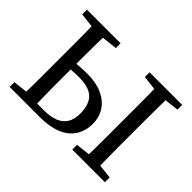

<svg xmlns="http://www.w3.org/2000/svg" viewBox="-131 -923 1177 1177"><g transform="rotate(45 457.0 -335.0)"><path d="M185 0V-47H294Q350 -47 388 -62Q426 -77 446 -108.5Q466 -140 466 -190Q466 -269 427.5 -306Q389 -343 306 -343Q268 -343 239.5 -340.5Q211 -338 185 -333V-384Q221 -389 257 -391.5Q293 -394 326 -394Q401 -394 454.5 -369.5Q508 -345 536.5 -301.5Q565 -258 565 -200Q565 -158 550.5 -122Q536 -86 505.5 -58.5Q475 -31 425.5 -15.5Q376 0 307 0ZM135 0Q137 -51 137.5 -102.5Q138 -154 138 -206Q138 -258 138 -310V-359Q138 -411 138 -463Q138 -515 137.5 -567Q137 -619 135 -670H236Q235 -620 234 -568Q233 -516 233 -464.5Q233 -413 233 -361V-310Q233 -258 233 -206.5Q233 -155 234 -103.5Q235 -52 236 0ZM678 0Q680 -51 680.5 -102Q681 -153 681 -205.5Q681 -258 681 -310V-359Q681 -411 681 -463Q681 -515 680.5 -567Q680 -619 678 -670H779Q778 -620 777 -568Q776 -516 776 -464Q776 -412 776 -359V-310Q776 -259 776 -207Q776 -155 777 -103.5Q778 -52 779 0ZM44 -629V-670H336V-629L205 -614H175ZM587 0V-41L718 -56H739L870 -41V0ZM587 -629V-670H870V-629L739 -614H718ZM44 0V-41L175 -56H185V0Z"/></g></svg>

Font: Source Serif 4 Variable
Style: Regular
Weight: 400
Designer: Frank Grießhammer
Foundry: Adobe
Version: Version 4.005;hotconv 1.1.0;makeotfexe 2.6.0